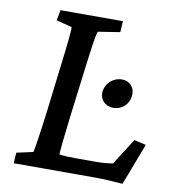

<svg xmlns="http://www.w3.org/2000/svg" viewBox="-79 -759 746 834"><g transform="rotate(10 294.0 -342.0)"><path d="M517 6 587 -178 535 -190 461 -74C437 -70 414 -68 380 -68H299C268 -68 246 -69 225 -72C225 -89 232 -155 242 -237L269 -452C283 -563 291 -618 297 -626L393 -641L396 -690H121L112 -644L181 -626C183 -617 177 -555 164 -452L138 -237C125 -136 115 -74 112 -63L39 -47L36 0H399C431 0 482 3 517 6ZM362 -376C358 -339 383 -312 420 -312C457 -312 487 -339 491 -376C496 -411 473 -440 436 -440C398 -440 367 -411 362 -376Z"/></g></svg>

Font: TPK Tissa Web Medium
Style: Italic
Weight: 500
Italic angle: -7°
Designer: Jacques Le Bailly, Suppakit Chalermlarp | Katatrad Co.,Ltd.
Foundry: Jacques Le Bailly, Cadson Demak Co.,Ltd.
Version: Version 5.000;Glyphs 3.1.2 (3151)